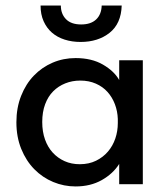

<svg xmlns="http://www.w3.org/2000/svg" viewBox="-20 -663 603 691"><path d="M252 8Q210 8 171.5 -8Q133 -24 103.5 -54Q74 -84 56.5 -127Q39 -170 39 -223Q39 -275 56 -318Q73 -361 102 -391Q131 -421 169.5 -437.5Q208 -454 252 -454Q310 -454 350.5 -430.5Q391 -407 409 -375V-446H494V0H409V-73Q387 -38 346.5 -15Q306 8 252 8ZM267 -72Q300 -72 325.5 -84.5Q351 -97 368.5 -117.5Q386 -138 395 -164.5Q404 -191 404 -220V-235Q403 -263 393.5 -288Q384 -313 367 -332Q350 -351 325 -362Q300 -373 269 -373Q240 -373 215 -363Q190 -353 171.5 -334.5Q153 -316 142.5 -288Q132 -260 132 -224Q132 -189 142 -161Q152 -133 170 -113.5Q188 -94 212.5 -83Q237 -72 267 -72ZM270 -512Q239 -512 212.5 -520.5Q186 -529 167 -545.5Q148 -562 137 -586.5Q126 -611 126 -643H199Q199 -613 217.5 -594Q236 -575 272 -575Q307 -575 326 -593Q345 -611 346 -643H418Q416 -578 374.5 -545Q333 -512 270 -512Z"/></svg>

Font: Tilda Sans Medium
Style: Regular
Weight: 500
Designer: ParaType Ltd
Foundry: ParaType Ltd
Version: Version 1.009